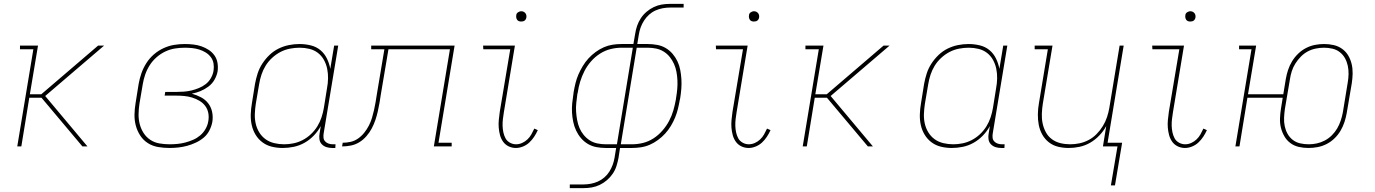

<svg xmlns="http://www.w3.org/2000/svg" viewBox="-20 -755 7090 990"><path d="M69 0 152 -501H83V-520H176L134 -269H193L486 -520H517L213 -260L431 0H405L194 -251H131L90 0Z M854 8Q824 8 795 3Q766 -2 742.5 -17Q719 -32 703.5 -55.5Q688 -79 680.5 -106.5Q673 -134 673.5 -163.5Q674 -193 679 -223L695 -323Q700 -351 709.5 -378Q719 -405 735 -430Q751 -455 773.5 -474.5Q796 -494 823 -506.5Q850 -519 877.5 -523.5Q905 -528 933 -528Q955 -528 977 -525.5Q999 -523 1019 -516Q1039 -509 1056.5 -497.5Q1074 -486 1086 -469Q1098 -452 1101.5 -430.5Q1105 -409 1102 -387Q1098 -365 1086 -344Q1074 -323 1054.5 -308.5Q1035 -294 1013 -285Q991 -276 969 -272Q994 -265 1016 -253.5Q1038 -242 1053 -223Q1068 -204 1073.5 -179Q1079 -154 1075 -127Q1071 -105 1060 -83Q1049 -61 1030.5 -45.5Q1012 -30 989.5 -19.5Q967 -9 944.5 -3Q922 3 899 5.5Q876 8 854 8ZM855 -11Q875 -11 895.5 -13Q916 -15 936.5 -20.5Q957 -26 976.5 -34.5Q996 -43 1012.5 -57Q1029 -71 1040 -90.5Q1051 -110 1054 -130Q1058 -152 1054 -172.5Q1050 -193 1038 -209Q1026 -225 1008 -235.5Q990 -246 970.5 -252Q951 -258 930 -260Q909 -262 887 -262H829L832 -281H890Q909 -281 928.5 -282.5Q948 -284 967 -288.5Q986 -293 1005.5 -301Q1025 -309 1041 -321.5Q1057 -334 1067.5 -352.5Q1078 -371 1081 -390Q1084 -409 1081 -427.5Q1078 -446 1067 -460.5Q1056 -475 1040.5 -484.5Q1025 -494 1007.5 -499.5Q990 -505 971 -507Q952 -509 933 -509Q908 -509 882.5 -505Q857 -501 832.5 -489.5Q808 -478 787 -459.5Q766 -441 751.5 -418Q737 -395 728.5 -370Q720 -345 716 -320L699 -220Q695 -193 694.5 -166.5Q694 -140 700.5 -115Q707 -90 720.5 -69Q734 -48 755 -34Q776 -20 802 -15.5Q828 -11 855 -11Z M1438 8Q1409 8 1382 1.5Q1355 -5 1333.5 -21Q1312 -37 1298 -60Q1284 -83 1278 -110Q1272 -137 1273 -166Q1274 -195 1279 -223L1295 -323Q1300 -350 1308.5 -376.5Q1317 -403 1333 -427.5Q1349 -452 1370 -472Q1391 -492 1416.5 -504.5Q1442 -517 1469.5 -522.5Q1497 -528 1524 -528Q1554 -528 1582.5 -521Q1611 -514 1632 -496.5Q1653 -479 1665.5 -453.5Q1678 -428 1683 -400L1703 -520H1724L1649 -68Q1647 -57 1648 -45.5Q1649 -34 1656.5 -26Q1664 -18 1674.5 -14.5Q1685 -11 1697 -11H1710L1709 8H1693Q1677 8 1663 3.5Q1649 -1 1639 -11.5Q1629 -22 1627 -37.5Q1625 -53 1628 -68L1634 -105Q1620 -79 1598.5 -56.5Q1577 -34 1550.5 -19Q1524 -4 1495 2Q1466 8 1438 8ZM1445 -11Q1469 -11 1493.5 -16Q1518 -21 1541 -33Q1564 -45 1583.5 -63.5Q1603 -82 1616.5 -104Q1630 -126 1638 -150.5Q1646 -175 1650 -199L1666 -299Q1671 -325 1671.5 -350.5Q1672 -376 1667 -400.5Q1662 -425 1650 -446.5Q1638 -468 1619 -482.5Q1600 -497 1575.5 -503Q1551 -509 1525 -509Q1500 -509 1474.5 -504Q1449 -499 1426 -487Q1403 -475 1383 -456.5Q1363 -438 1349.5 -416Q1336 -394 1328 -369.5Q1320 -345 1316 -320L1299 -220Q1295 -194 1294 -168Q1293 -142 1298.5 -117.5Q1304 -93 1317 -72Q1330 -51 1349.5 -37Q1369 -23 1394 -17Q1419 -11 1445 -11Z M1744 0 1747 -19Q1767 -19 1787.5 -23.5Q1808 -28 1826 -40.5Q1844 -53 1858 -70.5Q1872 -88 1882 -107.5Q1892 -127 1898 -147Q1904 -167 1908.5 -187Q1913 -207 1916.5 -227.5Q1920 -248 1923 -268L1962 -501H1894V-520H2324L2241 -19H2309V0H2217L2300 -501H1983L1944 -270Q1941 -248 1937 -225.5Q1933 -203 1928 -180.5Q1923 -158 1915.5 -136Q1908 -114 1897 -93Q1886 -72 1869.5 -53Q1853 -34 1832.5 -21.5Q1812 -9 1789 -4.5Q1766 0 1744 0Z M2640 8Q2620 8 2602.5 -0.5Q2585 -9 2574 -24.5Q2563 -40 2558 -59Q2553 -78 2551.5 -97.5Q2550 -117 2552 -137.5Q2554 -158 2557 -179L2611 -501H2472L2471 -520H2635L2578 -176Q2575 -158 2573 -140.5Q2571 -123 2571.5 -106Q2572 -89 2575.5 -72.5Q2579 -56 2586.5 -42Q2594 -28 2609 -19.5Q2624 -11 2641 -11Q2657 -11 2672.5 -18Q2688 -25 2700 -36.5Q2712 -48 2720 -62.5Q2728 -77 2735 -92L2753 -84Q2745 -66 2734 -49.5Q2723 -33 2709 -20Q2695 -7 2676.5 0.5Q2658 8 2640 8ZM2667 -644Q2661 -644 2655.5 -646Q2650 -648 2646.5 -653Q2643 -658 2642 -664Q2641 -670 2642 -676Q2642 -681 2644.5 -685Q2647 -689 2651 -691.5Q2655 -694 2659 -695.5Q2663 -697 2668 -697Q2674 -697 2679.5 -694.5Q2685 -692 2689 -687Q2693 -682 2694 -676Q2695 -670 2694 -664Q2693 -659 2690.5 -655Q2688 -651 2684.5 -648.5Q2681 -646 2676.5 -645Q2672 -644 2667 -644Z M2918 215V196H2989Q3007 196 3026 192.5Q3045 189 3063 181Q3081 173 3096.5 159.5Q3112 146 3122.5 129Q3133 112 3139.5 94Q3146 76 3149 57L3157 8H3104Q3079 8 3055 3.5Q3031 -1 3011 -13Q2991 -25 2976 -42.5Q2961 -60 2951 -81Q2941 -102 2936 -125.5Q2931 -149 2929.5 -173.5Q2928 -198 2930.5 -223Q2933 -248 2937 -273L2938 -281Q2942 -304 2947.5 -326.5Q2953 -349 2962.5 -371Q2972 -393 2985 -414.5Q2998 -436 3014.5 -454Q3031 -472 3051.5 -487Q3072 -502 3094 -511.5Q3116 -521 3139 -524.5Q3162 -528 3185 -528H3246L3255 -580Q3258 -601 3265 -621.5Q3272 -642 3284 -660.5Q3296 -679 3313.5 -694Q3331 -709 3351 -718.5Q3371 -728 3392 -731.5Q3413 -735 3434 -735H3505V-716H3434Q3416 -716 3397 -712.5Q3378 -709 3360 -701Q3342 -693 3327 -679.5Q3312 -666 3301 -649Q3290 -632 3283.5 -614Q3277 -596 3274 -577L3266 -528H3319Q3344 -528 3368.5 -523.5Q3393 -519 3413 -507Q3433 -495 3448 -477.5Q3463 -460 3473 -439Q3483 -418 3487.5 -394.5Q3492 -371 3493.5 -346.5Q3495 -322 3493 -297Q3491 -272 3487 -247L3485 -239Q3481 -216 3475.5 -193.5Q3470 -171 3461 -149Q3452 -127 3439 -105.5Q3426 -84 3409.5 -66Q3393 -48 3372.5 -33Q3352 -18 3330 -8.5Q3308 1 3284.5 4.5Q3261 8 3238 8H3177L3169 60Q3165 81 3158.5 101.5Q3152 122 3139.5 140.5Q3127 159 3109.5 174Q3092 189 3072 198.5Q3052 208 3031 211.5Q3010 215 2989 215ZM3104 -11H3161L3243 -509H3185Q3157 -509 3128.5 -502Q3100 -495 3074 -478.5Q3048 -462 3027.5 -438.5Q3007 -415 2993.5 -388.5Q2980 -362 2971.5 -334Q2963 -306 2959 -278L2957 -270Q2954 -247 2951.5 -224.5Q2949 -202 2950.5 -179.5Q2952 -157 2956 -135.5Q2960 -114 2968 -95Q2976 -76 2989.5 -59.5Q3003 -43 3020.5 -31.5Q3038 -20 3060 -15.5Q3082 -11 3104 -11ZM3181 -11H3239Q3267 -11 3295.5 -18Q3324 -25 3349.5 -41.5Q3375 -58 3395.5 -81.5Q3416 -105 3430 -131.5Q3444 -158 3452 -186Q3460 -214 3465 -242L3466 -250Q3470 -273 3472 -295.5Q3474 -318 3473 -340.5Q3472 -363 3468 -384.5Q3464 -406 3455.5 -425Q3447 -444 3434 -460.5Q3421 -477 3403 -488.5Q3385 -500 3363.5 -504.5Q3342 -509 3320 -509H3263Z M3840 8Q3820 8 3802.5 -0.5Q3785 -9 3774 -24.5Q3763 -40 3758 -59Q3753 -78 3751.5 -97.5Q3750 -117 3752 -137.5Q3754 -158 3757 -179L3811 -501H3672L3671 -520H3835L3778 -176Q3775 -158 3773 -140.5Q3771 -123 3771.5 -106Q3772 -89 3775.5 -72.5Q3779 -56 3786.5 -42Q3794 -28 3809 -19.5Q3824 -11 3841 -11Q3857 -11 3872.5 -18Q3888 -25 3900 -36.5Q3912 -48 3920 -62.5Q3928 -77 3935 -92L3953 -84Q3945 -66 3934 -49.5Q3923 -33 3909 -20Q3895 -7 3876.5 0.5Q3858 8 3840 8ZM3867 -644Q3861 -644 3855.5 -646Q3850 -648 3846.5 -653Q3843 -658 3842 -664Q3841 -670 3842 -676Q3842 -681 3844.5 -685Q3847 -689 3851 -691.5Q3855 -694 3859 -695.5Q3863 -697 3868 -697Q3874 -697 3879.5 -694.5Q3885 -692 3889 -687Q3893 -682 3894 -676Q3895 -670 3894 -664Q3893 -659 3890.5 -655Q3888 -651 3884.5 -648.5Q3881 -646 3876.5 -645Q3872 -644 3867 -644Z M4119 0 4202 -501H4133V-520H4226L4184 -269H4243L4536 -520H4567L4263 -260L4481 0H4455L4244 -251H4181L4140 0Z M4888 8Q4859 8 4832 1.5Q4805 -5 4783.5 -21Q4762 -37 4748 -60Q4734 -83 4728 -110Q4722 -137 4723 -166Q4724 -195 4729 -223L4745 -323Q4750 -350 4758.5 -376.5Q4767 -403 4783 -427.5Q4799 -452 4820 -472Q4841 -492 4866.5 -504.5Q4892 -517 4919.5 -522.5Q4947 -528 4974 -528Q5004 -528 5032.5 -521Q5061 -514 5082 -496.5Q5103 -479 5115.5 -453.5Q5128 -428 5133 -400L5153 -520H5174L5099 -68Q5097 -57 5098 -45.5Q5099 -34 5106.5 -26Q5114 -18 5124.5 -14.5Q5135 -11 5147 -11H5160L5159 8H5143Q5127 8 5113 3.5Q5099 -1 5089 -11.5Q5079 -22 5077 -37.5Q5075 -53 5078 -68L5084 -105Q5070 -79 5048.5 -56.5Q5027 -34 5000.5 -19Q4974 -4 4945 2Q4916 8 4888 8ZM4895 -11Q4919 -11 4943.5 -16Q4968 -21 4991 -33Q5014 -45 5033.5 -63.5Q5053 -82 5066.5 -104Q5080 -126 5088 -150.5Q5096 -175 5100 -199L5116 -299Q5121 -325 5121.5 -350.5Q5122 -376 5117 -400.5Q5112 -425 5100 -446.5Q5088 -468 5069 -482.5Q5050 -497 5025.5 -503Q5001 -509 4975 -509Q4950 -509 4924.5 -504Q4899 -499 4876 -487Q4853 -475 4833 -456.5Q4813 -438 4799.5 -416Q4786 -394 4778 -369.5Q4770 -345 4766 -320L4749 -220Q4745 -194 4744 -168Q4743 -142 4748.5 -117.5Q4754 -93 4767 -72Q4780 -51 4799.5 -37Q4819 -23 4844 -17Q4869 -11 4895 -11Z M5708 201 5742 0H5667L5684 -105Q5670 -79 5648.5 -56.5Q5627 -34 5601 -19Q5575 -4 5546.5 2Q5518 8 5491 8Q5462 8 5435.5 1.5Q5409 -5 5388 -21.5Q5367 -38 5354 -61.5Q5341 -85 5336 -111.5Q5331 -138 5331.5 -166.5Q5332 -195 5337 -223L5383 -501H5315V-520H5407L5357 -220Q5353 -194 5352 -168.5Q5351 -143 5356 -119Q5361 -95 5372.5 -73.5Q5384 -52 5403.5 -37.5Q5423 -23 5447.5 -17Q5472 -11 5498 -11Q5522 -11 5546 -16Q5570 -21 5593 -33Q5616 -45 5634.5 -64Q5653 -83 5666.5 -105Q5680 -127 5688 -151Q5696 -175 5700 -199L5753 -520H5774L5691 -19H5766L5729 201Z M6090 8Q6070 8 6052.5 -0.5Q6035 -9 6024 -24.5Q6013 -40 6008 -59Q6003 -78 6001.5 -97.5Q6000 -117 6002 -137.5Q6004 -158 6007 -179L6061 -501H5922L5921 -520H6085L6028 -176Q6025 -158 6023 -140.5Q6021 -123 6021.5 -106Q6022 -89 6025.5 -72.5Q6029 -56 6036.5 -42Q6044 -28 6059 -19.5Q6074 -11 6091 -11Q6107 -11 6122.5 -18Q6138 -25 6150 -36.5Q6162 -48 6170 -62.5Q6178 -77 6185 -92L6203 -84Q6195 -66 6184 -49.5Q6173 -33 6159 -20Q6145 -7 6126.5 0.5Q6108 8 6090 8ZM6117 -644Q6111 -644 6105.5 -646Q6100 -648 6096.5 -653Q6093 -658 6092 -664Q6091 -670 6092 -676Q6092 -681 6094.5 -685Q6097 -689 6101 -691.5Q6105 -694 6109 -695.5Q6113 -697 6118 -697Q6124 -697 6129.5 -694.5Q6135 -692 6139 -687Q6143 -682 6144 -676Q6145 -670 6144 -664Q6143 -659 6140.5 -655Q6138 -651 6134.5 -648.5Q6131 -646 6126.5 -645Q6122 -644 6117 -644Z M6727 8Q6701 8 6677 2.5Q6653 -3 6634 -17Q6615 -31 6603 -51.5Q6591 -72 6585 -95.5Q6579 -119 6580 -144.5Q6581 -170 6585 -195L6594 -251H6412L6371 0H6350L6433 -501H6369V-520H6457L6415 -269H6597L6610 -348Q6614 -371 6621.5 -394Q6629 -417 6642 -438.5Q6655 -460 6673.5 -478Q6692 -496 6714.5 -507.5Q6737 -519 6760.5 -523.5Q6784 -528 6807 -528Q6833 -528 6857 -522.5Q6881 -517 6900.5 -503Q6920 -489 6932 -468.5Q6944 -448 6949.5 -424.5Q6955 -401 6954.5 -375.5Q6954 -350 6950 -325L6924 -172Q6920 -149 6912.5 -126Q6905 -103 6892.5 -81.5Q6880 -60 6861.5 -42Q6843 -24 6820.5 -12.5Q6798 -1 6774 3.5Q6750 8 6727 8ZM6728 -11Q6749 -11 6770 -15.5Q6791 -20 6811 -30.5Q6831 -41 6847.5 -57.5Q6864 -74 6875 -93Q6886 -112 6893 -133Q6900 -154 6904 -175L6929 -328Q6933 -350 6933.5 -372.5Q6934 -395 6929.5 -416Q6925 -437 6915 -455Q6905 -473 6888.5 -486Q6872 -499 6850.5 -504Q6829 -509 6807 -509Q6786 -509 6764 -504.5Q6742 -500 6722.5 -489.5Q6703 -479 6687 -462.5Q6671 -446 6659 -427Q6647 -408 6640.5 -387Q6634 -366 6631 -345L6605 -192Q6602 -170 6601 -147.5Q6600 -125 6604.5 -104Q6609 -83 6619 -65Q6629 -47 6645.5 -34Q6662 -21 6683.5 -16Q6705 -11 6728 -11Z"/></svg>

Font: Iosevka Etoile Thin
Style: Italic
Weight: 100
Italic angle: -9°
Designer: Belleve Invis
Foundry: Belleve Invis
Version: Version 22.1.2; ttfautohint (v1.8.4)